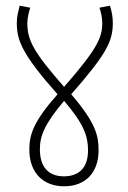

<svg xmlns="http://www.w3.org/2000/svg" viewBox="-20 -652 451 674"><path d="M326 -124C326 -175 317 -220 230 -321C355 -464 376 -507 376 -572C376 -594 372 -613 366 -632L329 -625C335 -609 339 -588 339 -571C339 -520 321 -480 205 -347C97 -470 76 -511 76 -571C76 -588 81 -609 86 -625L49 -632C44 -611 39 -595 39 -572C39 -513 54 -465 182 -321C97 -225 83 -179 83 -127C83 -44 133 2 205 2C279 2 326 -45 326 -124ZM120 -128C120 -175 136 -216 205 -298C275 -216 289 -174 289 -124C289 -65 259 -33 204 -33C150 -33 120 -66 120 -128Z"/></svg>

Font: Noto Sans ExtraCondensed ExtraLight
Style: Regular
Weight: 200
Width: 2
Designer: Monotype Design Team
Foundry: Monotype Imaging Inc.
Version: Version 2.013